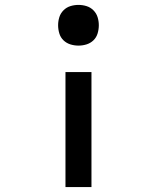

<svg xmlns="http://www.w3.org/2000/svg" viewBox="-20 -548 640 783"><path d="M300 -362Q283 -362 267 -367Q251 -372 239 -383.5Q227 -395 222 -411.5Q217 -428 217 -445Q217 -462 222 -478Q227 -494 239 -506Q251 -518 267 -523Q283 -528 300 -528Q317 -528 333 -523Q349 -518 361 -506Q373 -494 378 -478Q383 -462 383 -445Q383 -428 378 -411.5Q373 -395 361 -383.5Q349 -372 333 -367Q317 -362 300 -362ZM247 215V-254H353V215Z"/></svg>

Font: Iosevka Custom SmBdEx
Style: Regular
Weight: 600
Width: 7
Monospace: yes
Designer: Belleve Invis
Foundry: Belleve Invis
Version: Version 11.2.4; ttfautohint (v1.8.4)